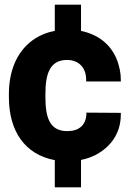

<svg xmlns="http://www.w3.org/2000/svg" viewBox="-20 -672 553 820"><path d="M18 -257C18 -111 87 -12 214 12V128H326V11C348 7 370 -1 390 -11C447 -42 496 -97 496 -183V-190L349 -191V-183C346 -137 317 -112 267 -112C190 -112 174 -174 174 -257V-271C174 -353 191 -416 266 -416C317 -416 348 -382 348 -332V-324H496V-332C496 -360 490 -386 482 -410C457 -479 403 -524 326 -540V-652H214V-540C184 -535 154 -523 131 -508C61 -464 18 -382 18 -271Z"/></svg>

Font: Asimov Pro
Style: Blk
Weight: 900
Designer: Google
Version: Version 2.000980; 2014